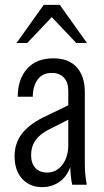

<svg xmlns="http://www.w3.org/2000/svg" viewBox="-20 -760 429 790"><path d="M277 0Q273 -18 271 -39.5Q269 -61 269 -85H261V-387Q261 -422 242.5 -441Q224 -460 194 -460Q154 -460 134.5 -432Q115 -404 115 -362H53Q53 -433 91 -476.5Q129 -520 200 -520Q262 -520 295.5 -483.5Q329 -447 329 -380V-85Q329 -64 331 -42.5Q333 -21 337 0ZM154 10Q102 10 71 -24.5Q40 -59 40 -117Q40 -170 69.5 -209Q99 -248 160 -278L274 -333V-274L179 -226Q144 -208 126 -182.5Q108 -157 108 -122Q108 -88 125.5 -69Q143 -50 174 -50Q212 -50 236.5 -82Q261 -114 261 -164L273 -85Q260 -38 227.5 -14Q195 10 154 10ZM48 -583 160 -740H226L338 -583H294L164 -720H222L92 -583Z"/></svg>

Font: Instrument Sans Condensed
Style: Regular
Weight: 400
Width: 3
Designer: Rodrigo Fuenzalida
Foundry: fragTYPE
Version: Version 1.000;gftools[0.9.28]